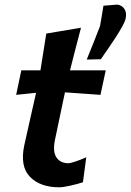

<svg xmlns="http://www.w3.org/2000/svg" viewBox="-20 -805 570 838"><path d="M239 12.5Q155.5 12.5 111 -33Q66.5 -78.5 86 -171Q98.5 -228.5 111 -282.8Q123.5 -337 137.5 -400L50.5 -391L73 -498H156.5Q163.5 -541.5 169.5 -579.8Q175.5 -618 182 -658.5L333.5 -684Q320.5 -634.5 309.5 -591.8Q298.5 -549 285.5 -498H441.5L418.5 -391Q380 -393.5 340.8 -396.5Q301.5 -399.5 263.5 -402L220.5 -197.5Q209 -144.5 226 -118.5Q243 -92.5 279 -92.5Q287 -92.5 310 -100.2Q333 -108 356.5 -118.5L342 -9.5Q318 -1.5 286 5.5Q254 12.5 239 12.5ZM358.5 -545Q373.5 -581.5 389.2 -621.2Q405 -661 416.5 -691Q420.5 -713.5 424.2 -735.5Q428 -757.5 431.5 -780L492 -785Q513 -782 523.5 -765.2Q534 -748.5 528 -722.5Q525.5 -711 513.5 -689.2Q501.5 -667.5 484.5 -641.2Q467.5 -615 450.2 -590Q433 -565 420 -546.5Z"/></svg>

Font: Commissioner Loud SemiBold
Style: Italic
Weight: 600
Italic angle: -12°
Designer: Kostas Bartsokas
Foundry: Kostas Bartsokas
Version: Version 1.000; ttfautohint (v1.8.3)